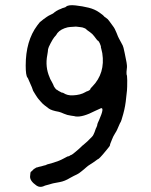

<svg xmlns="http://www.w3.org/2000/svg" viewBox="-20 -605 587 747"><path d="M149 -530 163 -540Q164 -540 165.5 -541.5Q167 -543 177.5 -548Q188 -553 189 -554.5Q190 -556 193 -558Q196 -560 197 -560.5Q198 -561 199 -562Q200 -563 201.5 -563.5Q203 -564 205.5 -565.5Q208 -567 209 -567.5Q210 -568 214.5 -569.5Q219 -571 220 -572Q221 -573 228.5 -575Q236 -577 237 -579Q246 -587 273.5 -584Q301 -581 325 -575Q349 -569 366.5 -556.5Q384 -544 384 -542.5Q384 -541 392 -536Q400 -531 405.5 -522.5Q411 -514 419 -504Q427 -494 433.5 -477Q440 -460 442.5 -456Q445 -452 450 -442Q455 -432 457.5 -428Q460 -424 465 -399Q475 -354 474 -344Q471 -324 473 -312H474L475 -292Q475 -263 474 -253Q473 -243 471 -226Q468 -192 459.5 -161.5Q451 -131 449.5 -130Q448 -129 444.5 -120.5Q441 -112 439 -108Q437 -104 435.5 -100Q434 -96 427 -85Q420 -74 416 -63Q412 -52 410 -48Q408 -44 408 -40.5Q408 -37 395 -22Q382 -7 380 -4Q378 -1 370.5 6.5Q363 14 362.5 13.5Q362 13 352 20.5Q342 28 332 34Q322 40 315 46.5Q308 53 307 53.5Q306 54 296.5 62Q287 70 279.5 73.5Q272 77 267 79.5Q262 82 253 87Q232 100 212 103.5Q192 107 188 108Q184 109 182 109.5Q180 110 172 112.5Q164 115 159 116Q154 117 151 119Q135 126 122 117Q96 99 97 81.5Q98 64 100.5 63Q103 62 107.5 57Q112 52 113 52Q114 52 118 49Q122 46 122.5 46.5Q123 47 127 45.5Q131 44 132 44Q133 44 141 42Q149 40 149.5 39.5Q150 39 155.5 38Q161 37 161 36Q161 35 162.5 35Q164 35 187.5 28Q211 21 228 11.5Q245 2 246 3Q247 4 251 1Q255 -2 257 -2Q259 -2 273.5 -14Q288 -26 295.5 -33.5Q303 -41 304 -41L320 -55L332 -67Q333 -68 337.5 -72.5Q342 -77 344 -82L348 -91Q352 -101 351.5 -101Q351 -101 352.5 -104Q354 -107 354.5 -108Q355 -109 357 -114Q359 -119 358.5 -120.5Q358 -122 366 -139Q387 -187 373 -184Q371 -183 351 -174Q301 -148 274 -152Q272 -153 256.5 -155Q241 -157 229 -162.5Q217 -168 209 -170Q180 -175 169.5 -183Q159 -191 152.5 -196Q146 -201 139.5 -208.5Q133 -216 129.5 -220Q126 -224 117.5 -237.5Q109 -251 109 -251.5Q109 -252 107 -257Q105 -262 104 -265.5Q103 -269 98.5 -278Q94 -287 91.5 -294Q89 -301 87 -303Q80 -311 80 -350Q80 -446 125 -506Q136 -521 138 -521ZM231 -495Q207 -486 198 -468Q196 -466 191 -460Q186 -454 177 -437Q168 -420 167 -413.5Q166 -407 166 -403.5Q166 -400 164 -391Q155 -345 173 -304Q175 -299 175.5 -297.5Q176 -296 180.5 -288.5Q185 -281 186.5 -277Q188 -273 189 -271Q190 -269 190 -268.5Q190 -268 194.5 -262Q199 -256 200.5 -256Q202 -256 204 -254Q206 -252 208.5 -251Q211 -250 216 -247Q221 -244 223 -244Q222 -246 227 -243Q242 -233 263 -234Q293 -235 313 -247Q316 -249 316 -249H317Q332 -254 332 -260Q332 -261 339 -268Q390 -320 378 -398Q376 -409 374 -415.5Q372 -422 372.5 -422.5Q373 -423 372.5 -425Q372 -427 370.5 -430.5Q369 -434 368 -437Q364 -445 362 -446Q360 -447 359.5 -447.5Q359 -448 356 -451.5Q353 -455 346.5 -464Q340 -473 330 -480Q320 -487 319.5 -487.5Q319 -488 317.5 -489Q316 -490 316 -491Q316 -492 308.5 -495.5Q301 -499 292.5 -499.5Q284 -500 280 -501Q276 -502 268.5 -501Q261 -500 253 -500Q245 -500 231 -495Z"/></svg>

Font: TT2020 Style E
Style: Regular
Weight: 400
Version: Version 00.2